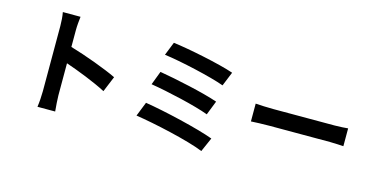

<svg xmlns="http://www.w3.org/2000/svg" viewBox="-82 -1189 3164 1635"><g transform="rotate(15 1500.0 -372.0)"><path d="M314 -96C314 -56 310 4 304 44H460C456 3 451 -67 451 -96V-379C559 -342 709 -284 812 -230L869 -368C777 -413 585 -484 451 -523V-671C451 -712 456 -756 460 -791H304C311 -756 314 -706 314 -671C314 -586 314 -172 314 -96Z M1285 -783 1238 -665C1379 -647 1663 -583 1779 -540L1830 -665C1704 -709 1416 -767 1285 -783ZM1239 -514 1193 -393C1342 -369 1598 -311 1713 -267L1762 -392C1636 -436 1382 -490 1239 -514ZM1188 -228 1138 -102C1298 -78 1614 -9 1749 47L1804 -78C1667 -129 1359 -201 1188 -228Z M2092 -463V-306C2129 -308 2196 -311 2253 -311C2370 -311 2700 -311 2790 -311C2832 -311 2883 -307 2907 -306V-463C2881 -461 2837 -457 2790 -457C2700 -457 2371 -457 2253 -457C2201 -457 2128 -460 2092 -463Z"/></g></svg>

Font: Noto Sans TC
Style: Bold
Weight: 700
Designer: Ryoko NISHIZUKA 西塚涼子 (kana, bopomofo & ideographs); Paul D. Hunt (Latin, Greek & Cyrillic); Sandoll Communications 산돌커뮤니
Foundry: Adobe
Version: Version 2.004;hotconv 1.0.118;makeotfexe 2.5.65603